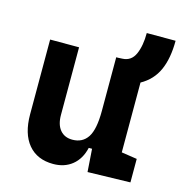

<svg xmlns="http://www.w3.org/2000/svg" viewBox="-100 -747 801 848"><g transform="rotate(15 300.0 -323.0)"><path d="M217.8 9.8Q144 9.8 103.5 -38.8Q63 -87.4 63 -175.8V-517.6H195.3V-208.5Q195.3 -164.1 215.6 -139.9Q235.8 -115.7 271.5 -115.7Q317.9 -115.7 341.6 -151.6Q365.2 -187.5 365.2 -272V-517.6H374L393.6 -518.6Q433.6 -520.5 450.7 -558.8Q467.8 -597.2 467.8 -655.8H599.6Q599.6 -575.2 575.4 -521.2Q551.3 -467.3 497.6 -437.5V-118.2L568.8 -107.4V0L374 4.9L366.7 -99.6H351.6Q339.4 -46.9 304.2 -18.6Q269 9.8 217.8 9.8Z"/></g></svg>

Font: Cascadia Mono PL
Style: Bold
Weight: 700
Monospace: yes
Designer: Aaron Bell
Foundry: Saja Typeworks
Version: Version 2404.023; ttfautohint (v1.8.4)